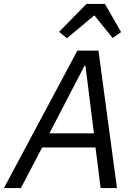

<svg xmlns="http://www.w3.org/2000/svg" viewBox="-47 -955 690 975"><path d="M392 -935 253 -793 293 -761 432 -877 525 -762 568 -792 486 -935ZM547 0 453 -698H346L-27 0H59L167 -206H438L464 0ZM430 -278H204L382 -621H387Z"/></svg>

Font: LVC Sans
Style: Italic
Weight: 400
Italic angle: -11.31°
Designer: Mike Abbink, Paul van der Laan, Pieter van Rosmalen
Foundry: Bold Monday
Version: Version 3.0